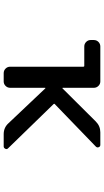

<svg xmlns="http://www.w3.org/2000/svg" viewBox="218 -804 563 1040"><g transform="rotate(90 500.0 -283.5)"><path d="M340.8 -453.1Q340.8 -458 336.9 -458H231.4Q216.8 -458 206.5 -468.3Q196.3 -478.5 196.3 -492.2V-509.8Q196.3 -524.4 206.5 -534.7Q216.8 -544.9 231.4 -544.9H420.9Q434.6 -544.9 444.8 -534.7Q455.1 -524.4 455.1 -509.8V-341.8Q455.1 -339.8 456.1 -339.4Q457 -338.9 458 -339.8L637.7 -520.5Q662.1 -544.9 696.3 -544.9H764.6Q773.4 -544.9 776.9 -536.1Q780.3 -527.3 773.4 -520.5L543 -297.9Q540 -294.9 543 -292L782.2 -45.9Q787.1 -42 787.1 -36.1Q787.1 -33.2 785.2 -30.3Q781.2 -21.5 772.5 -21.5H706.1Q670.9 -21.5 647.5 -46.9L458 -247.1Q457 -248 456.1 -247.6Q455.1 -247.1 455.1 -246.1V-56.6Q455.1 -42 444.8 -31.7Q434.6 -21.5 420.9 -21.5H376Q361.3 -21.5 351.1 -31.7Q340.8 -42 340.8 -56.6Z"/></g></svg>

Font: Gen Jyuu Gothic L Monospace Medium
Style: Regular
Weight: 500
Designer: [Source Han Sans]
Ryoko NISHIZUKA  (kana & ideographs); Paul D. Hunt (Latin, Greek & Cyrillic); Wenlong ZHANG  (bopomofo
Version: Version 1.002.20150607